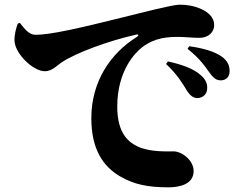

<svg xmlns="http://www.w3.org/2000/svg" viewBox="-20 -768 1040 822"><path d="M779 -382C793 -359 807 -349 824 -348C849 -348 867 -366 867 -389C868 -408 862 -426 842 -444C809 -475 757 -492 699 -505L691 -494C739 -449 762 -410 779 -382ZM874 -461C892 -436 904 -424 925 -424C949 -424 963 -440 963 -464C963 -488 954 -508 929 -526C899 -547 850 -562 790 -570L783 -559C839 -514 858 -483 874 -461ZM65 -670C85 -645 104 -619 132 -619C196 -619 318 -647 499 -692C600 -717 719 -748 749 -748C781 -748 811 -743 842 -729C871 -716 897 -694 897 -661C897 -630 872 -606 834 -606C804 -606 769 -610 745 -610C701 -610 644 -608 589 -566C558 -542 482 -465 482 -311C482 -191 536 -157 569 -141C621 -116 699 -120 722 -120C761 -120 809 -80 809 -36C809 22 747 34 701 34C614 34 554 22 494 -13C422 -55 371 -128 371 -262C371 -418 452 -539 566 -610C575 -616 574 -622 564 -620C443 -593 307 -542 247 -503C225 -489 204 -463 172 -463C121 -463 42 -540 42 -596C42 -624 50 -651 56 -667Z"/></svg>

Font: Noto Serif CJK SC Black
Style: Regular
Weight: 900
Designer: Ryoko NISHIZUKA 西塚涼子 (kana & ideographs); Frank Grießhammer (Latin, Greek & Cyrillic); Wenlong ZHANG 张文龙 (bopomofo); San
Foundry: Adobe
Version: Version 2.001;hotconv 1.1.0;makeotfexe 2.6.0